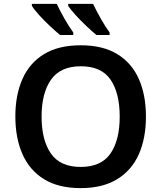

<svg xmlns="http://www.w3.org/2000/svg" viewBox="-20 -958 830 988"><path d="M731 -358Q731 -247 694.5 -164.5Q658 -82 583 -36Q508 10 395 10Q281 10 206.5 -36Q132 -82 95.5 -165Q59 -248 59 -359Q59 -469 95.5 -551.5Q132 -634 206.5 -679.5Q281 -725 396 -725Q509 -725 583.5 -679.5Q658 -634 694.5 -551.5Q731 -469 731 -358ZM194 -358Q194 -237 242 -168Q290 -99 395 -99Q501 -99 548.5 -168Q596 -237 596 -358Q596 -479 549 -548Q502 -617 396 -617Q291 -617 242.5 -548Q194 -479 194 -358ZM459 -938Q475 -904 499 -861.5Q523 -819 544 -791V-778H476Q454 -796 424 -824.5Q394 -853 367.5 -882Q341 -911 331 -928V-938ZM272 -938Q288 -904 312 -861.5Q336 -819 357 -791V-778H289Q267 -796 236.5 -824.5Q206 -853 180 -882Q154 -911 144 -928V-938Z"/></svg>

Font: Noto Sans SemiBold
Style: Regular
Weight: 600
Designer: Monotype Design Team
Foundry: Monotype Imaging Inc.
Version: Version 2.007